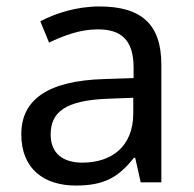

<svg xmlns="http://www.w3.org/2000/svg" viewBox="-20 -565 601 595"><path d="M288 -545C218 -545 152 -524 105 -499L132 -433C176 -454 227 -474 283 -474C353 -474 394 -444 394 -355V-323L303 -320C128 -315 46 -256 46 -149C46 -40 118 10 215 10C305 10 348 -17 395 -76H399L416 0H480V-365C480 -490 418 -545 288 -545ZM314 -259 393 -262V-214C393 -110 325 -61 235 -61C177 -61 137 -88 137 -148C137 -216 180 -254 314 -259Z"/></svg>

Font: Noto Sans Buginese
Style: Regular
Weight: 400
Designer: Monotype Design Team
Foundry: Monotype Imaging Inc.
Version: Version 2.002